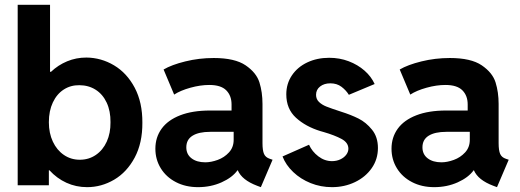

<svg xmlns="http://www.w3.org/2000/svg" viewBox="-20 -772 2167 800"><path d="M53.7 -752H188.5V-472.7H192.4Q222.2 -501 259.8 -516.6Q297.4 -532.2 339.8 -532.2Q401.4 -531.7 455.1 -499.8Q508.8 -467.8 541.3 -406.5Q573.7 -345.2 573.2 -260.7Q573.7 -176.3 541.3 -115.5Q508.8 -54.7 455.8 -23.4Q402.8 7.8 342.8 7.8Q296.9 7.8 256.8 -10.5Q216.8 -28.8 186 -62.5H183.6V0H53.7ZM440.4 -262.7Q440.9 -309.1 424.6 -344.2Q408.2 -379.4 378.4 -398.2Q348.6 -417 310.5 -417Q274.4 -417.5 245.6 -398.9Q216.8 -380.4 200.2 -345.2Q183.6 -310.1 183.6 -262.7Q183.6 -217.3 200.2 -181.9Q216.8 -146.5 246.1 -126.5Q275.4 -106.4 312.5 -106.4Q350.1 -106.4 379.4 -126.5Q408.7 -146.5 424.8 -181.9Q440.9 -217.3 440.4 -262.7Z M627.4 -152.3Q627.4 -199.7 653.3 -235.6Q679.2 -271.5 730.5 -291.5Q781.7 -311.5 855 -311.5H944.8V-336.9Q944.8 -373.5 922.6 -395.8Q900.4 -418 852.1 -418Q814.9 -418 773.4 -406.5Q731.9 -395 705.6 -377.9L661.6 -482.4Q694.8 -502 752 -516.1Q809.1 -530.3 870.6 -530.3Q958.5 -530.3 1003.4 -499.8Q1048.3 -469.2 1061 -428.5Q1073.7 -387.7 1073.7 -338.9V-175.8Q1073.7 -145 1080.1 -130.6Q1086.4 -116.2 1104 -110.4L1115.7 -106.4L1066.9 7.8L1051.3 2Q987.8 -22 970.7 -62.5H969.7Q947.8 -32.2 903.1 -12.2Q858.4 7.8 805.2 7.8Q753.4 7.8 712.9 -13.2Q672.4 -34.2 649.9 -70.8Q627.4 -107.4 627.4 -152.3ZM835.4 -95.7Q859.4 -95.7 887 -105.7Q914.6 -115.7 934.1 -137Q953.6 -158.2 953.6 -189.5V-222.7H856Q808.1 -222.7 782.2 -206.5Q756.3 -190.4 756.3 -158.2Q756.3 -128.9 778.1 -112.3Q799.8 -95.7 835.4 -95.7Z M1157.2 -120.1 1267.6 -168.9Q1280.3 -140.6 1306.4 -120.6Q1332.5 -100.6 1363.3 -100.6Q1382.3 -100.6 1397.9 -107.9Q1413.6 -115.2 1422.6 -127.2Q1431.6 -139.2 1431.6 -152.3Q1431.6 -177.7 1403.1 -193.1Q1374.5 -208.5 1329.1 -221.7L1315.4 -225.6Q1253.4 -244.6 1213.1 -281.5Q1172.9 -318.4 1172.9 -378.9Q1172.9 -423.3 1196.3 -458Q1219.7 -492.7 1260.5 -512Q1301.3 -531.2 1351.6 -531.2Q1395 -531.2 1432.9 -516.8Q1470.7 -502.4 1498.8 -477.8Q1526.9 -453.1 1541 -421.9L1433.6 -377Q1421.9 -396 1402.8 -410.4Q1383.8 -424.8 1356.4 -424.8Q1330.6 -424.8 1313.7 -411.6Q1296.9 -398.4 1296.9 -377Q1296.9 -358.9 1309.1 -347.2Q1321.3 -335.4 1340.3 -327.9Q1359.4 -320.3 1401.4 -306.6Q1441.9 -293.9 1473.6 -278.1Q1505.4 -262.2 1530 -231.7Q1554.7 -201.2 1554.7 -155.3Q1554.7 -108.4 1528.8 -71.3Q1502.9 -34.2 1459 -13.2Q1415 7.8 1363.3 7.8Q1316.4 7.8 1274.4 -9Q1232.4 -25.9 1201.7 -55.2Q1170.9 -84.5 1157.2 -120.1Z M1611.3 -152.3Q1611.3 -199.7 1637.2 -235.6Q1663.1 -271.5 1714.4 -291.5Q1765.6 -311.5 1838.9 -311.5H1928.7V-336.9Q1928.7 -373.5 1906.5 -395.8Q1884.3 -418 1835.9 -418Q1798.8 -418 1757.3 -406.5Q1715.8 -395 1689.5 -377.9L1645.5 -482.4Q1678.7 -502 1735.8 -516.1Q1793 -530.3 1854.5 -530.3Q1942.4 -530.3 1987.3 -499.8Q2032.2 -469.2 2044.9 -428.5Q2057.6 -387.7 2057.6 -338.9V-175.8Q2057.6 -145 2064 -130.6Q2070.3 -116.2 2087.9 -110.4L2099.6 -106.4L2050.8 7.8L2035.2 2Q1971.7 -22 1954.6 -62.5H1953.6Q1931.6 -32.2 1887 -12.2Q1842.3 7.8 1789.1 7.8Q1737.3 7.8 1696.8 -13.2Q1656.2 -34.2 1633.8 -70.8Q1611.3 -107.4 1611.3 -152.3ZM1819.3 -95.7Q1843.3 -95.7 1870.8 -105.7Q1898.4 -115.7 1918 -137Q1937.5 -158.2 1937.5 -189.5V-222.7H1839.8Q1792 -222.7 1766.1 -206.5Q1740.2 -190.4 1740.2 -158.2Q1740.2 -128.9 1762 -112.3Q1783.7 -95.7 1819.3 -95.7Z"/></svg>

Font: Reddit Sans Fudge
Style: Bold
Weight: 700
Designer: Stephen Hutchings
Foundry: Reddit
Version: Version 1.013